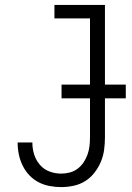

<svg xmlns="http://www.w3.org/2000/svg" viewBox="-20 -755 540 783"><path d="M229 8Q206 8 182 3.5Q158 -1 137 -12Q116 -23 99.5 -40.5Q83 -58 72.5 -79.5Q62 -101 57 -124.5Q52 -148 52 -172V-174H112V-173Q112 -148 119.5 -124.5Q127 -101 143 -82.5Q159 -64 182 -55.5Q205 -47 229 -47Q247 -47 264.5 -51.5Q282 -56 296.5 -67Q311 -78 321 -93Q331 -108 337 -125Q343 -142 345 -159.5Q347 -177 347 -195V-680H202V-735H408V-195Q408 -169 404.5 -143.5Q401 -118 391 -94.5Q381 -71 365 -50.5Q349 -30 327.5 -16.5Q306 -3 280.5 2.5Q255 8 229 8ZM231 -354V-410H493V-354Z"/></svg>

Font: Iosevka Curly Slab Light
Style: Regular
Weight: 300
Monospace: yes
Designer: Belleve Invis
Foundry: Belleve Invis
Version: Version 22.1.2; ttfautohint (v1.8.4)